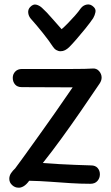

<svg xmlns="http://www.w3.org/2000/svg" viewBox="-20 -856 514 888"><path d="M81 -453Q60 -453 49.5 -465.5Q39 -478 39 -496Q39 -513 50.5 -525Q62 -537 82 -537Q168 -537 224.5 -537Q281 -537 315.5 -537Q350 -537 371 -537.5Q392 -538 407 -539Q426 -541 438 -527.5Q450 -514 450 -497Q450 -490 447.5 -483Q445 -476 441 -470Q400 -409 355.5 -344.5Q311 -280 266 -218Q221 -156 178 -102Q217 -99 254 -97Q291 -95 327.5 -93.5Q364 -92 401 -91Q421 -91 431.5 -79Q442 -67 442 -50Q442 -32 430.5 -19Q419 -6 398 -6Q352 -6 305.5 -9Q259 -12 212 -15.5Q165 -19 115 -20Q102 -2 89 5.5Q76 13 65 12Q49 12 36 0Q23 -12 23 -29Q23 -43 31 -55Q39 -67 50 -77Q67 -100 88.5 -129.5Q110 -159 134.5 -193.5Q159 -228 184.5 -263.5Q210 -299 234 -333.5Q258 -368 279 -398.5Q300 -429 316 -452ZM354 -818Q365 -832 382 -835Q399 -838 413 -824Q424 -814 421.5 -800Q419 -786 411 -772Q396 -750 375 -724Q354 -698 334 -675Q314 -652 301 -639Q291 -629 281 -624Q271 -619 260 -619Q250 -619 240.5 -624.5Q231 -630 224 -641Q208 -666 178.5 -703Q149 -740 122 -770Q112 -782 110.5 -797Q109 -812 119 -823Q133 -838 147.5 -834.5Q162 -831 174 -820Q195 -801 219.5 -772.5Q244 -744 265 -721Q279 -733 295 -749.5Q311 -766 327 -784Q343 -802 354 -818Z"/></svg>

Font: Playpen Sans Thai
Style: Regular
Weight: 400
Designer: Sirin Gunkloy, Laura Meseguer, Veronika Burian, José Scaglione
Foundry: TypeTogether
Version: Version 2.000